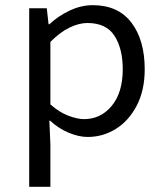

<svg xmlns="http://www.w3.org/2000/svg" viewBox="-20 -518 640 743"><path d="M93 205V-486H161L168 -424H171Q205 -456 249.5 -477Q294 -498 339 -498Q437 -498 488.5 -430.5Q540 -363 540 -250Q540 -168 509 -109Q478 -50 428 -19Q378 12 319 12Q285 12 245.5 -4.5Q206 -21 174 -51H171L175 41V205ZM305 -57Q370 -57 412.5 -108.5Q455 -160 455 -250Q455 -330 423 -379.5Q391 -429 318 -429Q286 -429 249.5 -411.5Q213 -394 175 -356V-114Q210 -83 245 -70Q280 -57 305 -57Z"/></svg>

Font: SauceCodePro NFM
Style: Regular
Weight: 400
Monospace: yes
Designer: Paul D. Hunt, Teo Tuominen
Foundry: Adobe
Version: Version 2.042;hotconv 1.1.0;makeotfexe 2.6.0;Nerd Fonts 3.3.